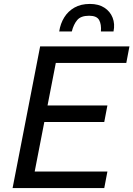

<svg xmlns="http://www.w3.org/2000/svg" viewBox="-20 -956 678 976"><path d="M44 0 184 -720H280L140 0ZM108 0 124 -84H526L510 0ZM176 -336 192 -420H526L510 -336ZM232 -636 248 -720H638L622 -636ZM437 -936Q481 -936 510.5 -917Q540 -898 552.5 -866Q565 -834 557 -796H493Q496 -832 484 -854Q472 -876 433 -876Q391 -876 372.5 -854Q354 -832 345 -796H281Q287 -836 306.5 -867.5Q326 -899 358.5 -917.5Q391 -936 437 -936Z"/></svg>

Font: Kufam
Style: Italic
Weight: 400
Italic angle: -11°
Designer: Artur Schmal
Foundry: Original Type
Version: Version 1.301; ttfautohint (v1.8.3)